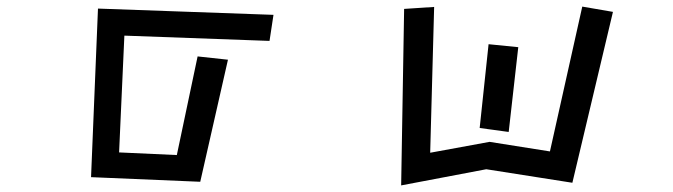

<svg xmlns="http://www.w3.org/2000/svg" viewBox="-20 -536 2040 582"><path d="M277 -510 809 -491 797 -412 357 -428 341 -74 516 -66 579 -365 671 -355 587 15 256 1Z M1196 26 1205 -509 1296 -515 1284 -73 1464 -106 1647 -77 1745 -516 1838 -500 1715 18 1454 -23ZM1461 -402 1551 -393 1522 -136 1434 -148Z"/></svg>

Font: Moralerspace Krypton JPDOC
Style: Regular
Weight: 400
Version: v0.0.6; ttfautohint (v1.8.4.7-5d5b-dirty) -l 6 -r 45 -G 200 